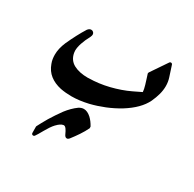

<svg xmlns="http://www.w3.org/2000/svg" viewBox="-167 -640 1136 1126"><g transform="rotate(30 400.5 -76.5)"><path d="M692.9 -214.4Q660.6 -147.5 571.3 -91.8Q527.8 -65.4 480.2 -46.1Q432.6 -26.9 384.8 -15.1Q355.5 -8.3 326.9 -4.6Q298.3 -1 272.5 -1Q252.9 -1 233.9 -2.7Q214.8 -4.4 197.3 -7.8Q152.3 -17.6 121.3 -41.7Q90.3 -65.9 75.7 -106.9Q70.3 -120.6 68.1 -135Q65.9 -149.4 65.9 -164.6Q65.9 -205.6 85.9 -252.4Q103 -290 120.1 -322.5Q137.2 -355 155.3 -383.8Q166 -397.5 178.2 -397.5Q182.6 -397.5 185.5 -396.5Q199.7 -390.1 199.7 -376Q199.7 -370.1 195.3 -359.9Q157.2 -288.6 157.2 -243.7Q157.2 -236.3 158.7 -229Q167 -184.1 204.6 -163.6Q242.7 -143.1 302.2 -143.1Q304.2 -143.1 306.2 -143.6Q374.5 -144.5 441.9 -161.1Q475.6 -169.4 507.8 -180.7Q540 -191.9 569.3 -206.1L622.6 -231.9Q622.1 -240.2 619.9 -251.2Q617.7 -262.2 613.8 -275.4Q608.4 -292.5 603.5 -308.6Q598.6 -324.7 593.8 -338.9Q592.8 -340.8 593.5 -344Q594.2 -347.2 595.2 -349.1L669.4 -458.5Q673.8 -465.3 680.9 -464.4Q688 -463.4 690.4 -455.6L713.4 -384.8Q722.2 -358.4 722.2 -329.1Q722.2 -301.8 714.6 -273.4Q707 -245.1 692.9 -214.4ZM459 107.4Q444.8 136.7 426.3 164.3Q407.7 191.9 387.2 218.3Q383.3 222.2 380.1 224.4Q377 226.6 371.6 226.6Q365.7 226.6 361.1 222.2Q356.4 217.8 353 210Q344.7 190.9 336.2 179.4Q327.6 168 319.3 168H317.4Q307.1 169.4 296.4 176.5Q285.6 183.6 275.4 194.8V194.3Q263.2 207.5 252.7 223.1Q242.2 238.8 232.4 256.3Q222.2 274.4 214.8 286.9Q207.5 299.3 202.6 305.7Q200.2 309.1 196.5 310.1Q192.9 311 189.5 310.1Q186 309.1 183.8 306.2Q181.6 303.2 181.6 298.8L181.2 257.3L182.1 253.4Q188 241.7 198 223.4Q208 205.1 220.2 184.1Q231.4 165 246.1 143.6Q260.7 122.1 275.4 101.6Q290 82.5 306.4 66.2Q322.8 49.8 339.8 37.6Q356.9 26.4 373.5 26.4Q397.5 26.4 422.4 48.8Q442.9 67.9 458.5 96.7Z"/></g></svg>

Font: Aref Ruqaa
Style: Bold
Weight: 700
Designer: Abdullah Aref
Version: Version 1.002